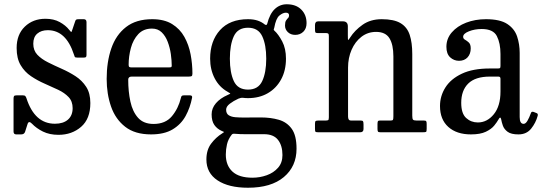

<svg xmlns="http://www.w3.org/2000/svg" viewBox="-20 -620 2541 900"><path d="M326.5 -364.5Q289.5 -478.5 204 -478.5Q173.5 -478.5 154.8 -462.5Q136 -446.5 136 -415Q136 -383.5 155.2 -363.2Q174.5 -343 205 -327.8Q235.5 -312.5 269.5 -297.5Q303.5 -282.5 334 -262.8Q364.5 -243 384 -213Q403.5 -183 403.5 -137Q403.5 -63 360.2 -25.5Q317 12 254 12Q212.5 12 181.5 -3.2Q150.5 -18.5 129.5 -40.5Q114.5 -56 109 -38L97.5 -2Q93.5 10 79 10H56Q43.5 10 43.5 -3.5V-157.5Q43.5 -166.5 46 -169.8Q48.5 -173 57.5 -173H88Q96 -173 99 -169.2Q102 -165.5 104 -159.5Q142.5 -40 237.5 -40Q276.5 -40 298.5 -59.2Q320.5 -78.5 320.5 -113Q320.5 -145 301.5 -165Q282.5 -185 252.5 -199.2Q222.5 -213.5 189 -228Q155.5 -242.5 125.5 -262.8Q95.5 -283 76.8 -314.5Q58 -346 58 -395Q58 -458 96.2 -495Q134.5 -532 193 -532Q232 -532 260 -516.5Q288 -501 304 -480.5Q311 -471.5 313.2 -470Q315.5 -468.5 319.5 -482L332 -519Q334 -526 337.2 -528Q340.5 -530 350 -530H372.5Q385.5 -530 385.5 -516V-362.5Q385.5 -354.5 382.5 -352.2Q379.5 -350 371 -350H343Q332.5 -350 330.5 -353.5Q328.5 -357 326.5 -364.5Z M480 -250Q480 -330 501.8 -393.2Q523.5 -456.5 570.8 -493.2Q618 -530 693.5 -530Q750 -530 786.8 -507.2Q823.5 -484.5 844.2 -447.2Q865 -410 873.5 -365Q882 -320 882 -275.5Q882 -265.5 878.2 -263.2Q874.5 -261 864 -261H597.5Q581 -261 581 -246.5Q581 -191.5 591.2 -144Q601.5 -96.5 627.2 -67.8Q653 -39 700 -39Q755.5 -39 785.8 -75.2Q816 -111.5 828 -161Q829 -166.5 831.5 -169.8Q834 -173 841.5 -173H870.5Q882 -173 880.5 -162.5Q871.5 -115.5 850 -76.2Q828.5 -37 789.2 -13.5Q750 10 688 10Q612.5 10 566.8 -25.8Q521 -61.5 500.5 -120.8Q480 -180 480 -250ZM597 -304H770.5Q780 -304 782.5 -305.5Q785 -307 785 -312Q785 -337 780.8 -366.8Q776.5 -396.5 766.2 -423.8Q756 -451 738 -468.5Q720 -486 692.5 -486Q652.5 -486 628.2 -460Q604 -434 593.5 -395Q583 -356 583 -316.5Q583 -309 585.5 -306.5Q588 -304 597 -304Z M965 -345Q965 -427.5 1011.2 -478.8Q1057.5 -530 1142.5 -530Q1168.5 -530 1187.8 -523.5Q1207 -517 1221.5 -505Q1226.5 -502.5 1228.2 -502.8Q1230 -503 1232.5 -508.5Q1244.5 -555.5 1268.2 -577.8Q1292 -600 1324 -600Q1367.5 -600 1392.2 -575.2Q1417 -550.5 1417 -511.5Q1417 -486 1401.8 -471.2Q1386.5 -456.5 1364 -456.5Q1343 -456.5 1329.5 -469.2Q1316 -482 1316 -500.5Q1316 -516.5 1320.8 -523.8Q1325.5 -531 1330.2 -535.5Q1335 -540 1335 -548Q1335 -560.5 1320 -560.5Q1306 -560.5 1289.8 -547.2Q1273.5 -534 1265.5 -489.5Q1264 -485 1263.2 -482.2Q1262.5 -479.5 1266 -476.5Q1285 -459.5 1302.8 -426Q1320.5 -392.5 1320.5 -345Q1320.5 -290 1298 -248.2Q1275.5 -206.5 1235.5 -183.2Q1195.5 -160 1142.5 -160Q1130 -160 1119 -161.5Q1109 -162.5 1097.5 -157.5Q1074.5 -147 1057.2 -133.8Q1040 -120.5 1040 -106Q1040 -87.5 1052.2 -79.8Q1064.5 -72 1083.8 -70.5Q1103 -69 1124.5 -69Q1132 -69 1147.8 -69.2Q1163.5 -69.5 1179.2 -69.5Q1195 -69.5 1203 -69.5Q1249 -69.5 1287 -58.5Q1325 -47.5 1347.5 -16.2Q1370 15 1370 77Q1370 160 1310.5 210Q1251 260 1142.5 260Q1052 260 999.8 225.5Q947.5 191 947.5 127.5Q947.5 83 969.5 53.5Q991.5 24 1022 5Q1031.5 -1 1030 -1.5Q1028.5 -2 1019 -6.5Q997.5 -16 984.8 -34.2Q972 -52.5 972 -84Q972 -112.5 992 -136Q1012 -159.5 1047.5 -175Q1061 -180.5 1059.2 -182.2Q1057.5 -184 1046.5 -190Q1007.5 -212 986.2 -253Q965 -294 965 -345ZM1057.5 -345Q1057.5 -280 1076 -240Q1094.5 -200 1142.5 -200Q1190.5 -200 1209.2 -240Q1228 -280 1228 -345Q1228 -410 1209.2 -450Q1190.5 -490 1142.5 -490Q1094.5 -490 1076 -450Q1057.5 -410 1057.5 -345ZM1304 107Q1304 62.5 1283.2 35.8Q1262.5 9 1217.5 9H1133.5Q1120 9 1108.5 8.8Q1097 8.5 1079.5 7Q1070 6 1066 11.5Q1049.5 32.5 1044 56.5Q1038.5 80.5 1038.5 104.5Q1038.5 155.5 1069.5 184.2Q1100.5 213 1163.5 213Q1198 213 1230.2 201.5Q1262.5 190 1283.2 166.5Q1304 143 1304 107Z M1508 -465H1468.5Q1460 -465 1458.2 -468.8Q1456.5 -472.5 1456.5 -483.5V-502.5Q1456.5 -520 1472 -520H1587Q1610.5 -520 1610.5 -496.5V-455.5Q1610.5 -433 1612 -432.5Q1613.5 -432 1621.5 -444.5Q1642.5 -477.5 1679.5 -503.8Q1716.5 -530 1769.5 -530Q1826.5 -530 1857.5 -511.5Q1888.5 -493 1900.5 -456.5Q1912.5 -420 1912.5 -366.5V-78Q1912.5 -63.5 1916 -59.2Q1919.5 -55 1932.5 -55H1966.5Q1975.5 -55 1977.8 -51.8Q1980 -48.5 1980 -39V-16Q1980 -3.5 1977 -1.8Q1974 0 1962 0H1763.5Q1754 0 1751.8 -3.2Q1749.5 -6.5 1749.5 -16V-37.5Q1749.5 -46 1751 -50.5Q1752.5 -55 1760 -55H1811Q1820 -55 1822 -58.5Q1824 -62 1824 -75.5V-355.5Q1824 -411 1805.5 -440.8Q1787 -470.5 1743 -470.5Q1704 -470.5 1674.2 -447.5Q1644.5 -424.5 1628 -386.5Q1611.5 -348.5 1611.5 -303V-74Q1611.5 -55 1624.5 -55H1670Q1679 -55 1681.5 -51.8Q1684 -48.5 1684 -36V-15.5Q1684 0 1668.5 0H1471.5Q1460.5 0 1458.5 -2.8Q1456.5 -5.5 1456.5 -16.5V-39.5Q1456.5 -50 1459.5 -52.5Q1462.5 -55 1473 -55H1505.5Q1514.5 -55 1518 -56.8Q1521.5 -58.5 1521.5 -70V-451Q1521.5 -460 1518.5 -462.5Q1515.5 -465 1508 -465Z M2042.5 -123Q2042.5 -170 2067.8 -210Q2093 -250 2144.8 -274.5Q2196.5 -299 2276.5 -299H2313Q2321.5 -299 2323.8 -301Q2326 -303 2326 -312V-367Q2326 -417.5 2309 -450.8Q2292 -484 2238 -484Q2205 -484 2178 -473.2Q2151 -462.5 2151 -447.5Q2151 -438.5 2159.8 -433.8Q2168.5 -429 2177.5 -420.8Q2186.5 -412.5 2186.5 -393Q2186.5 -367.5 2171.8 -351.2Q2157 -335 2131.5 -335Q2108 -335 2090.2 -351.2Q2072.5 -367.5 2072.5 -400.5Q2072.5 -439 2097.8 -468.2Q2123 -497.5 2165.2 -513.8Q2207.5 -530 2258 -530Q2324 -530 2358 -507.5Q2392 -485 2404 -448.8Q2416 -412.5 2416 -372V-71Q2416 -39.5 2434.5 -39.5Q2444 -39.5 2452.5 -54Q2461 -68.5 2468.5 -89.5Q2471 -98.5 2481 -95.5L2496 -89.5Q2502.5 -87 2500.5 -77.5Q2491.5 -44 2469.8 -17Q2448 10 2410.5 10H2410Q2376 10 2359.5 -2.2Q2343 -14.5 2337.2 -31Q2331.5 -47.5 2329.5 -59.5Q2326 -78 2316 -59Q2310 -48 2296.8 -31.5Q2283.5 -15 2257.5 -2.5Q2231.5 10 2187.5 10Q2120.5 10 2081.5 -25Q2042.5 -60 2042.5 -123ZM2142 -138Q2142 -88 2165 -67Q2188 -46 2220 -46Q2263.5 -46 2294.8 -84.5Q2326 -123 2326 -191V-251Q2326 -261 2316 -261H2276.5Q2208 -261 2175 -228.5Q2142 -196 2142 -138Z"/></svg>

Font: Besley* Narrow
Style: Regular
Weight: 400
Width: 4
Designer: Owen Earl
Foundry: indestructible type*
Version: Version 3.000; ttfautohint (v1.8.3)